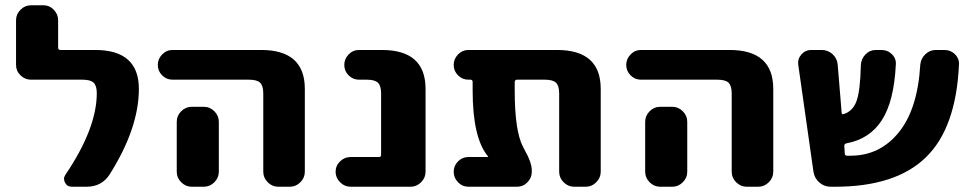

<svg xmlns="http://www.w3.org/2000/svg" viewBox="-20 -710 3690 730"><path d="M98 -407Q75 -407 58 -423.5Q41 -440 41 -463V-633Q41 -656 58 -673Q75 -690 98 -690H145Q168 -690 184.5 -673Q201 -656 201 -633V-529Q201 -520 210 -520H342Q508 -520 508 -372Q508 -223 397 -47Q367 0 309 0H253Q235 0 227 -16Q219 -32 229 -46Q348 -222 348 -356Q348 -384 336 -395.5Q324 -407 294 -407Z M709 -304H755Q778 -304 795 -287Q812 -270 812 -247V-160V-57Q812 -34 795 -17Q778 0 755 0H709Q686 0 669 -17Q652 -34 652 -57V-160V-247Q652 -270 669 -287Q686 -304 709 -304ZM636 -407Q613 -407 596.5 -423.5Q580 -440 580 -463Q580 -486 596.5 -503Q613 -520 636 -520H973Q1139 -520 1139 -372V-57Q1139 -34 1122 -17Q1105 0 1082 0H1038Q1015 0 998 -17Q981 -34 981 -57V-354Q981 -384 969 -395.5Q957 -407 927 -407Z M1313 0Q1290 0 1273 -17Q1256 -34 1256 -57Q1256 -80 1273 -96.5Q1290 -113 1313 -113H1421Q1429 -113 1429 -122V-354Q1429 -384 1417 -395.5Q1405 -407 1375 -407H1345Q1322 -407 1305.5 -423.5Q1289 -440 1289 -463Q1289 -486 1305.5 -503Q1322 -520 1345 -520H1432Q1598 -520 1598 -372V-57Q1598 -34 1581 -17Q1564 0 1541 0Z M1835 -113Q1836 -113 1836 -114Q1836 -115 1835 -116Q1777 -186 1777 -366V-398Q1777 -407 1769 -407H1761Q1738 -407 1721.5 -423.5Q1705 -440 1705 -463Q1705 -486 1721.5 -503Q1738 -520 1761 -520H2098Q2264 -520 2264 -372V-57Q2264 -34 2247 -17Q2230 0 2207 0H2163Q2140 0 2123 -17Q2106 -34 2106 -57V-354Q2106 -384 2094 -395.5Q2082 -407 2052 -407H1946Q1937 -407 1937 -398V-366Q1937 -213 1968 -153Q1970 -148 1977 -135.5Q1984 -123 1987 -116.5Q1990 -110 1994 -99.5Q1998 -89 2000 -79.5Q2002 -70 2002 -60V-57Q2002 -34 1985.5 -17Q1969 0 1946 0H1761Q1738 0 1721.5 -17Q1705 -34 1705 -57Q1705 -80 1721.5 -96.5Q1738 -113 1761 -113Z M2490 -304H2536Q2559 -304 2576 -287Q2593 -270 2593 -247V-160V-57Q2593 -34 2576 -17Q2559 0 2536 0H2490Q2467 0 2450 -17Q2433 -34 2433 -57V-160V-247Q2433 -270 2450 -287Q2467 -304 2490 -304ZM2417 -407Q2394 -407 2377.5 -423.5Q2361 -440 2361 -463Q2361 -486 2377.5 -503Q2394 -520 2417 -520H2754Q2920 -520 2920 -372V-57Q2920 -34 2903 -17Q2886 0 2863 0H2819Q2796 0 2779 -17Q2762 -34 2762 -57V-354Q2762 -384 2750 -395.5Q2738 -407 2708 -407Z M3073 -56 3015 -464Q3012 -486 3027 -503Q3042 -520 3064 -520H3104Q3128 -520 3145.5 -504Q3163 -488 3165 -464L3180 -282Q3180 -274 3187 -276Q3223 -287 3237 -327Q3251 -367 3253 -462Q3254 -486 3270.5 -503Q3287 -520 3310 -520H3331Q3355 -520 3371.5 -503.5Q3388 -487 3386 -464Q3379 -324 3332.5 -252.5Q3286 -181 3198 -165Q3190 -163 3190 -155L3192 -126Q3192 -118 3201 -118H3214Q3325 -118 3397 -206.5Q3469 -295 3479 -464Q3481 -487 3498 -503.5Q3515 -520 3538 -520H3570Q3595 -520 3611.5 -503Q3628 -486 3626 -463Q3615 -223 3500 -111.5Q3385 0 3155 0H3138Q3114 0 3095.5 -16Q3077 -32 3073 -56Z"/></svg>

Font: Rounded Mplus 1c ExtraBold
Style: Regular
Weight: 800
Version: Version 1.059.20150529